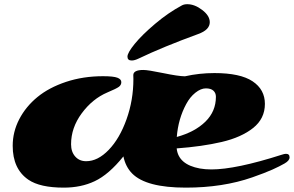

<svg xmlns="http://www.w3.org/2000/svg" viewBox="-20 -861 1379 901"><path d="M606 -490.2 605.5 -508.3Q605.5 -532.7 652.8 -532.7Q674.3 -532.7 745.1 -518.1Q815.9 -503.4 847.7 -502.9Q915 -518.1 986.3 -518.1Q1107.4 -518.1 1165.3 -479.5Q1223.1 -440.9 1223.1 -373.5Q1223.1 -304.2 1167.7 -260.3Q1112.3 -216.3 1020.5 -194.8Q928.2 -173.3 809.1 -164.6Q816.9 -88.9 918 -70.3Q943.4 -65.9 972.2 -65.9Q1086.4 -65.9 1301.8 -134.8Q1314.9 -139.2 1321.8 -139.2Q1338.9 -139.2 1338.9 -122.6Q1338.9 -107.4 1315.7 -94Q1292.5 -80.6 1258.3 -65.2Q1224.1 -49.8 1164.1 -28.8Q1025.9 19.5 852.1 19.5Q665.5 19.5 600.1 -46.9Q569.3 -78.1 559.1 -127Q490.2 -41.5 424.3 -10.7Q360.8 19.5 279.3 19.5Q167.5 19.5 113.3 -17.6Q39.6 -67.9 39.6 -176.8Q39.6 -242.2 70.3 -301.5Q101.1 -360.8 155.5 -405.5Q210 -450.2 290 -476.8Q370.1 -503.4 463.4 -503.4Q512.2 -503.4 530.8 -496.3Q549.3 -489.3 549.3 -475.6Q549.3 -461.9 537.6 -453.4Q525.9 -444.8 483.9 -427.2Q414.1 -397.5 363.8 -329.6Q313.5 -261.7 313.5 -184.1Q313.5 -148.4 333 -126.5Q352.5 -104.5 384.3 -104.5Q439 -104.5 490.2 -157.7Q541.5 -210.9 573.7 -301Q606 -391.1 606 -490.2ZM809.6 -218.3Q894.5 -241.7 943.8 -290Q993.2 -338.4 993.2 -406.7Q993.2 -424.8 981.4 -435.5Q969.7 -446.3 946 -446.3Q922.4 -446.3 896.7 -425.8Q871.1 -405.3 853.5 -372.1Q816.4 -303.2 809.6 -218.3ZM834 -835.9Q844.2 -841.3 858.9 -841.3Q893.6 -841.3 929 -814.2Q964.4 -787.1 964.4 -756.8Q964.4 -720.7 909.7 -701.2Q745.1 -641.1 630.9 -586.4Q611.8 -577.1 598.1 -577.1Q578.1 -577.1 578.1 -595.2Q578.1 -613.3 612.3 -655.3Q646.5 -697.3 708 -749.3Q769.5 -801.3 834 -835.9Z"/></svg>

Font: Sonsie One
Style: Regular
Weight: 400
Designer: Riccardo De Franceschi
Foundry: Sorkin Type Co
Version: Version 1.003